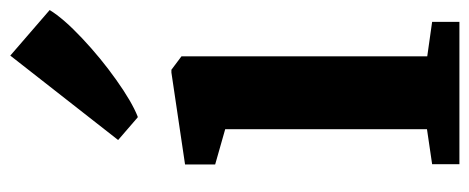

<svg xmlns="http://www.w3.org/2000/svg" viewBox="-290 -622 912 373"><g transform="rotate(-90 166.5 -436.0)"><path d="M33.5 -53 101.5 -63V-455L33 -474.5V-533L211.5 -559.5H217L243 -540V-62.5L310 -53V0H33.5ZM124.5 -625 80.5 -663 244.5 -872.5 333 -796Q316.5 -769 278.2 -733Q240 -697 197.5 -666.8Q155 -636.5 126 -625Z"/></g></svg>

Font: Merriweather Text
Style: Bold
Weight: 700
Designer: Eben Sorkin
Foundry: Eben Sorkin
Version: Version 2.100